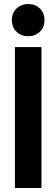

<svg xmlns="http://www.w3.org/2000/svg" viewBox="-20 -934 280 954"><path d="M54 0V-700H186V0ZM39 -834Q39 -870 62.5 -892Q86 -914 120 -914Q155 -914 178 -892Q201 -870 201 -834Q201 -798 178 -776Q155 -754 120 -754Q86 -754 62.5 -776Q39 -798 39 -834Z"/></svg>

Font: Space Grotesk Frontify
Style: Bold
Weight: 700
Designer: Florian Karsten
Version: Version 2.000